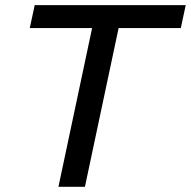

<svg xmlns="http://www.w3.org/2000/svg" viewBox="-20 -723 739 743"><path d="M206.1 0 336.4 -614.3H95.2L114.3 -703.1H698.7L679.7 -614.3H439L308.6 0Z"/></svg>

Font: Schibsted Grotesk Medium
Style: Italic
Weight: 500
Italic angle: -12°
Designer: Bakken & Baeck AS, Henrik Kongsvoll
Foundry: Schibsted ASA
Version: Version 1.100;gftools[0.9.25]